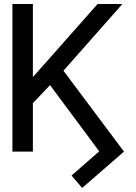

<svg xmlns="http://www.w3.org/2000/svg" viewBox="-20 -747 671 946"><path d="M142 -727.3V0H41.2V-727.3ZM583.1 -727.3 275.6 -379.3 108 -203.1 89.5 -308.2 214.5 -448.9 460.9 -727.3ZM590.9 0 384.9 179 332.4 117.9 468.8 -1.4 214.5 -343.8 274.1 -423.3Z"/></svg>

Font: InterMG
Style: Regular
Weight: 400
Designer: Rasmus Andersson
Foundry: rsms
Version: Version 3.019;December 26, 2023;FontCreator 15.0.0.2955 64-b